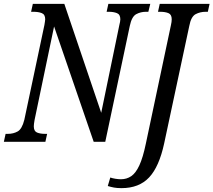

<svg xmlns="http://www.w3.org/2000/svg" viewBox="-38 -734 1105 994"><path d="M-18 0 -9 -41H3Q31 -41 53.5 -53.5Q76 -66 88 -114L192 -605Q193 -613 194.5 -621Q196 -629 196 -634Q196 -659 178.5 -666Q161 -673 135 -673H123L132 -714H295L486 -150L580 -605Q582 -612 583.5 -620.5Q585 -629 585 -634Q585 -659 567.5 -666Q550 -673 525 -673H514L523 -714H740L730 -673H718Q690 -673 667 -660.5Q644 -648 634 -600L507 0H447L242 -597L141 -113Q139 -102 138 -93.5Q137 -85 137 -80Q137 -55 153.5 -48Q170 -41 196 -41H206L197 0ZM591 240Q568 240 552 237Q536 234 520 229L533 185Q544 189 559.5 191.5Q575 194 588 194Q618 194 641.5 178Q665 162 683.5 122Q702 82 717 10L847 -604Q849 -611 850 -620Q851 -629 851 -634Q851 -659 834 -666Q817 -673 791 -673H780L789 -714H1047L1038 -673H1027Q998 -673 974.5 -660.5Q951 -648 942 -600L812 8Q786 129 734 184.5Q682 240 591 240Z"/></svg>

Font: Noto Serif Condensed
Style: Italic
Weight: 400
Width: 3
Italic angle: -12°
Designer: Monotype Design Team
Foundry: Monotype Imaging Inc.
Version: Version 2.014; ttfautohint (v1.8.4.7-5d5b)